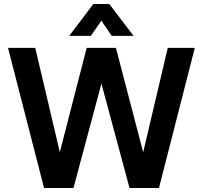

<svg xmlns="http://www.w3.org/2000/svg" viewBox="-20 -939 1013 959"><path d="M200 0 20 -700H156L296 -106H260L413 -700H559L714 -106H678L818 -700H953L774 0H627L470 -583H503L347 0ZM326 -760 446 -919H526L647 -760H538L454 -883H519L434 -760Z"/></svg>

Font: Inclusive Sans SemiBold
Style: Regular
Weight: 600
Designer: Olivia King
Foundry: Olivia King
Version: Version 2.004